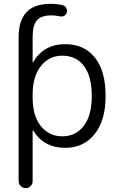

<svg xmlns="http://www.w3.org/2000/svg" viewBox="-20 -760 615 1000"><path d="M150 -267V-253Q150 -156 193 -103Q236 -50 304 -50Q375 -50 416.5 -104.5Q458 -159 458 -260Q458 -362 417.5 -416Q377 -470 304 -470Q236 -470 193 -416Q150 -362 150 -267ZM77 183V-567Q77 -740 242 -740Q278 -740 307 -733Q319 -730 325 -718.5Q331 -707 328 -695Q325 -683 314 -677.5Q303 -672 291 -675Q268 -680 249 -680Q195 -680 172.5 -654.5Q150 -629 150 -567V-436Q150 -435 151 -435Q153 -435 153 -437Q208 -530 320 -530Q418 -530 474 -460.5Q530 -391 530 -260Q530 -132 472.5 -61Q415 10 320 10Q208 10 153 -80Q153 -81 151 -81Q150 -81 150 -80V183Q150 198 139.5 209Q129 220 114 220Q99 220 88 209Q77 198 77 183Z"/></svg>

Font: Rounded Mplus 1c
Style: Regular
Weight: 400
Version: Version 1.059.20150529